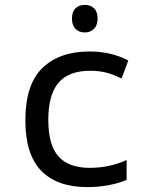

<svg xmlns="http://www.w3.org/2000/svg" viewBox="-20 -757 640 787"><path d="M84 -264Q84 -411 154 -478.5Q224 -546 347 -546Q436 -546 506 -509L478 -435Q445 -452 415 -459.5Q385 -467 351 -467Q261 -467 219.5 -417.5Q178 -368 178 -266Q178 -162 220 -115.5Q262 -69 348 -69Q428 -69 499 -101V-20Q469 -6 425 2Q381 10 338 10Q215 10 149.5 -56.5Q84 -123 84 -264ZM275 -681Q275 -709 289.5 -723Q304 -737 328 -737Q351 -737 365.5 -723Q380 -709 380 -681Q380 -653 365 -638.5Q350 -624 328 -624Q304 -624 289.5 -638.5Q275 -653 275 -681Z"/></svg>

Font: Noto Sans Mono UI
Style: Regular
Weight: 400
Monospace: yes
Designer: Monotype Design team
Foundry: Monotype Imaging Inc.
Version: Version 1.000